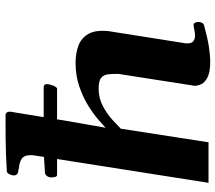

<svg xmlns="http://www.w3.org/2000/svg" viewBox="-64 -732 802 715"><g transform="rotate(-90 337.5 -375.0)"><path d="M13.7 0 115.7 -648.9Q116.2 -652.8 116.5 -656Q116.7 -659.2 116.7 -662.6Q116.7 -685.5 105.2 -694.1Q93.8 -702.6 78.1 -704.8Q62.5 -707 50.8 -710Q45.9 -712.4 43.2 -716.3Q40.5 -720.2 41.5 -729.5Q42.5 -735.4 46.6 -742.9Q50.8 -750.5 56.6 -751Q126.5 -755.4 181.6 -755.6Q236.8 -755.9 266.6 -755.9Q270.5 -755.9 274.9 -752Q279.3 -748 278.3 -736.3L246.1 -539.1L218.8 -383.3Q228 -392.1 248.8 -410.2Q269.5 -428.2 300.8 -447.8Q332 -467.3 372.3 -481.2Q412.6 -495.1 461.4 -495.1Q495.6 -495.1 524.2 -484.6Q552.7 -474.1 568.1 -447.5Q583.5 -420.9 578.6 -372.6L533.2 -85.4Q531.7 -64.5 540 -57.4Q548.3 -50.3 561 -50.3Q572.3 -50.3 584.7 -53Q597.2 -55.7 600.6 -55.7Q607.4 -55.7 610.1 -49.8Q612.8 -43.9 612.8 -37.1Q612.8 -31.7 610.1 -25.4Q607.4 -19 600.6 -16.6Q556.2 -4.4 522.9 1Q489.7 6.3 465.3 6.3Q426.3 6.3 407 -3.4Q387.7 -13.2 381.3 -26.6Q375 -40 375 -51.3L419.4 -336.4Q419.4 -356 418 -372.6Q416.5 -389.2 405.3 -399.2Q394 -409.2 364.7 -409.2Q328.6 -409.2 299.1 -393.3Q269.5 -377.4 248.3 -357.9Q227.1 -338.4 215.3 -326.7L164.6 0ZM127.9 -613.8H371.6Q381.3 -612.8 381.3 -601.6Q381.3 -598.6 380.9 -597.2Q379.9 -587.9 375.2 -577.1Q370.6 -566.4 365.2 -564H122.1H42.5Q36.6 -564.5 35.2 -573.2Q33.7 -582 33.7 -587.9Q35.2 -597.2 39.3 -602.1Q43.5 -606.9 48.3 -608.9Z"/></g></svg>

Font: Gelasio
Style: Italic
Weight: 400
Italic angle: -8.5°
Designer: Eben Sorkin
Foundry: Eben Sorkin
Version: Version 1.008